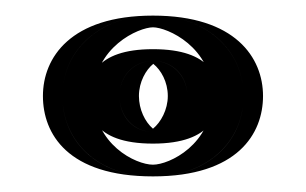

<svg xmlns="http://www.w3.org/2000/svg" viewBox="-20 -895 392 246"><path d="M133 -772C133 -798 152 -817 176 -817C201 -817 220 -798 220 -772C220 -747 201 -726 176 -726C150 -726 133 -747 133 -772ZM60 -772C60 -833 111 -875 176 -875C241 -875 292 -833 292 -772C292 -712 244 -669 176 -669C107 -669 60 -712 60 -772ZM118 -772C118 -740.3 140.6 -711 176 -711C210 -711 235 -739.5 235 -772C235 -805.9 209.3 -832 176 -832C143.5 -832 118 -805.8 118 -772ZM75 -772C75 -823.2 117.3 -860 176 -860C234.7 -860 277 -823.2 277 -772C277 -721.4 237.5 -684 176 -684C113.5 -684 75 -721.3 75 -772ZM118 -772C118 -805.8 143.5 -832 176 -832C209.3 -832 235 -805.9 235 -772C235 -739.5 210 -711 176 -711C140.6 -711 118 -740.3 118 -772ZM75 -772C75 -721.3 113.5 -684 176 -684C237.5 -684 277 -721.4 277 -772C277 -823.2 234.7 -860 176 -860C117.3 -860 75 -823.2 75 -772ZM133 -772C133 -747.1 150.1 -726 176 -726C201 -726 220 -747 220 -772C220 -797.9 200.9 -817 176 -817C152.1 -817 133 -798 133 -772ZM60 -772C60 -712.1 107.1 -669 176 -669C243.9 -669 292 -712.1 292 -772C292 -832.9 241 -875 176 -875C111 -875 60 -832.9 60 -772ZM93 -772C93 -751.5 97.2 -711 176 -711C253.6 -711 260 -751.1 260 -772C260 -794.4 252 -832 176 -832C100.4 -832 93 -794.2 93 -772ZM100 -772C100 -835 158.1 -860 176 -860C193.9 -860 252 -835.1 252 -772C252 -709.7 196.7 -684 176 -684C154.3 -684 100 -709.6 100 -772ZM158 -772C158 -790.1 167 -805.6 176.4 -813.2C186.3 -805.3 195 -790.1 195 -772C195 -754.5 186.1 -738.3 176 -730.1C165.7 -738.9 158 -754.9 158 -772ZM35 -772C35 -723.7 66.6 -669 176 -669C284.5 -669 317 -723.7 317 -772C317 -821.1 281.6 -875 176 -875C70.4 -875 35 -821.1 35 -772Z"/></svg>

Font: Hussar Outliner
Style: Regular
Weight: 700
Foundry: Cannot Into Space Fonts
Version: Version 0.92